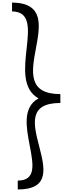

<svg xmlns="http://www.w3.org/2000/svg" viewBox="-20 -1009 571 1514"><path d="M456 -267C-62 -267 586 -982 75 -989V-919C366 -916 22 -379 284 -233C27 -95 412 415 120 415V485C633 485 -55 -197 456 -197Z"/></svg>

Font: Abbots Morton Experiment
Style: Regular
Weight: 400
Designer: Nathan Sharfi
Version: Version 1.000;PS 001.000;hotconv 1.0.70;makeotf.lib2.5.58329